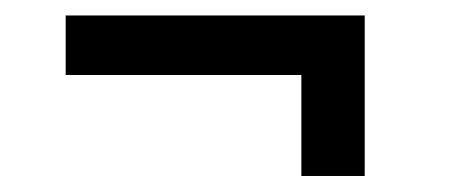

<svg xmlns="http://www.w3.org/2000/svg" viewBox="-20 -410 578 247"><path d="M64.5 -390.1H449.2V-183.6H367.7V-313.5H64.5Z"/></svg>

Font: Robert Sans Medium
Style: Regular
Weight: 500
Designer: Christian Robertson (extended by Adam Twardoch)
Foundry: Google
Version: Version 12.135;April 2, 2019;FontCreator 11.5.0.2425 64-bit;